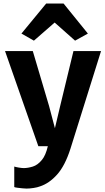

<svg xmlns="http://www.w3.org/2000/svg" viewBox="-20 -856 613 1124"><path d="M63.5 239V119Q72 122 90.2 125Q108.5 128 119 128Q143 128 171.8 119.2Q200.5 110.5 225.5 80Q247.5 53.5 260 0H204.5L9.5 -557H172L267.5 -234.5L301.5 -105.5L332 -234.5L410 -557H571.5L392.5 14.5Q360.5 114.5 314.2 166Q268 217.5 214.5 235Q199.5 241 176.2 244.5Q153 248 135.5 248Q128 248 112 246.5Q96 245 81.2 243Q66.5 241 63.5 239ZM178.5 -618 105.5 -659.5 250.5 -835.5H352L494.5 -659.5L419.5 -618L300 -724Z"/></svg>

Font: Koeln Type Sans
Style: Bold
Weight: 700
Designer: Eben Sorkin
Foundry: Eben Sorkin
Version: Version 2.001